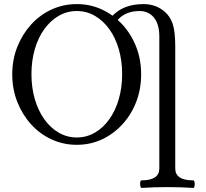

<svg xmlns="http://www.w3.org/2000/svg" viewBox="-20 -696 1009 940"><path d="M356 13Q290 13 232.5 -13.5Q175 -40 132 -87.5Q89 -135 64.5 -197.5Q40 -260 40 -332Q40 -404 64.5 -466Q89 -528 132 -575.5Q175 -623 232.5 -649.5Q290 -676 356 -676Q422 -676 479 -649.5Q536 -623 579.5 -575.5Q623 -528 647 -466Q671 -404 671 -332Q671 -260 647 -197.5Q623 -135 579.5 -87.5Q536 -40 479 -13.5Q422 13 356 13ZM356 -23Q404 -23 444.5 -46.5Q485 -70 515 -112Q545 -154 561.5 -210.5Q578 -267 578 -333Q578 -399 561.5 -455.5Q545 -512 515 -553.5Q485 -595 444.5 -618.5Q404 -642 356 -642Q308 -642 267.5 -618.5Q227 -595 197 -553.5Q167 -512 150.5 -455.5Q134 -399 134 -333Q134 -267 150.5 -210.5Q167 -154 197 -112Q227 -70 267.5 -46.5Q308 -23 356 -23ZM673 224Q669 224 667 214.5Q665 205 666.5 196Q668 187 673 187Q760 187 760 129V-517Q760 -578 733.5 -610Q707 -642 663 -642Q627 -642 598.5 -629.5Q570 -617 549 -590L524 -612Q555 -646 594 -661Q633 -676 683 -676Q712 -676 738 -667Q764 -658 786 -639Q812 -617 825 -580.5Q838 -544 838 -468V129Q838 187 926 187Q931 187 932.5 196Q934 205 932.5 214.5Q931 224 926 224Q895 222 863 221Q831 220 799 220Q768 220 736.5 221Q705 222 673 224Z"/></svg>

Font: Junicode VF
Style: Regular
Weight: 400
Designer: Peter S. Baker
Version: Version 2.213